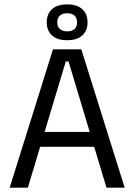

<svg xmlns="http://www.w3.org/2000/svg" viewBox="-20 -867 621 887"><path d="M108.7 0H24.7L224.7 -639H355.7L556 0H471.9L296.6 -583H283.9ZM435.5 -188.7H144.3V-257.6H435.5ZM196 -762.8V-764.5Q196 -802.1 219.9 -824.3Q243.7 -846.6 290.5 -846.6Q336.9 -846.6 360.6 -824.3Q384.4 -802.1 384.4 -764.5V-762.8Q384.4 -726.1 360.6 -703.7Q336.9 -681.2 290.5 -681.2Q243.7 -681.2 219.9 -703.7Q196 -726.1 196 -762.8ZM244.7 -764.5V-763.1Q244.7 -743.6 256.5 -732.9Q268.3 -722.2 290.5 -722.2Q312.7 -722.2 324.3 -732.9Q335.9 -743.6 335.9 -763.1V-764.5Q335.9 -784.2 324.3 -794.9Q312.7 -805.7 290.5 -805.7Q268.3 -805.7 256.5 -794.9Q244.7 -784.2 244.7 -764.5Z"/></svg>

Font: Anek Devanagari Medium
Style: Regular
Weight: 500
Designer: Kailash Malviya (Devanagari) & Yesha Goshar (Latin)
Foundry: Ek Type
Version: Version 1.003